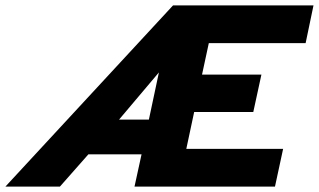

<svg xmlns="http://www.w3.org/2000/svg" viewBox="-85 -688 1176 708"><path d="M-65 0 553 -668H1071L1042 -529H685L660 -413H879L849 -275H631L602 -139H959L929 0H411L437 -119H241L136 0ZM354 -247H464L501 -421Z"/></svg>

Font: Atkinson Hyperlegible
Style: Bold Italic
Weight: 700
Italic angle: -12°
Designer: Elliott Scott, Megan Eiswerth, Linus Boman, Theodore Petrosky
Foundry: Braille Institute
Version: Version 1.006; ttfautohint (v1.8.3)